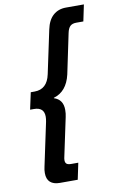

<svg xmlns="http://www.w3.org/2000/svg" viewBox="-97 -839 609 989"><g transform="rotate(-10 207.5 -345.0)"><path d="M66 34Q66 17 70 1L118 -225Q121 -240 121 -252Q121 -301 68 -301H48L67 -389H87Q153 -389 169 -465L217 -691Q227 -739 254 -763Q281 -787 321 -787H415L397 -701H360Q339 -701 328 -690.5Q317 -680 312 -656L268 -446Q248 -360 179 -340V-338Q226 -323 226 -269Q226 -249 222 -232L180 -34Q177 -22 177 -14Q177 -1 184 5Q191 11 208 11H245L227 97H133Q101 97 83.5 81.5Q66 66 66 34Z"/></g></svg>

Font: Prompt
Style: Italic
Weight: 400
Italic angle: -12°
Designer: Katatrad Team
Foundry: CadsonDemak
Version: Version 1.001